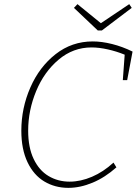

<svg xmlns="http://www.w3.org/2000/svg" viewBox="-20 -900 669 927"><path d="M620 -651 594 -513H573L582 -636Q543 -652 500.5 -661.5Q458 -671 422 -671Q333 -671 263 -612Q193 -553 154.5 -460Q116 -367 116 -269Q116 -188 142.5 -132.5Q169 -77 214.5 -50Q260 -23 316 -23Q369 -23 424 -46.5Q479 -70 528 -115L542 -92Q487 -43 427 -18Q367 7 310 7Q246 7 194.5 -23.5Q143 -54 113 -116.5Q83 -179 83 -269Q83 -378 126.5 -477.5Q170 -577 248.5 -638.5Q327 -700 428 -700Q471 -700 521 -687.5Q571 -675 620 -651ZM467 -788 604 -880 616 -862 472 -753H452L337 -862L354 -880Z"/></svg>

Font: Bitter Pro ExtraLight
Style: Italic
Weight: 275
Italic angle: -9°
Designer: Sol Matas, and Bitter project Authors
Foundry: Sol Matas
Version: Version 1.010